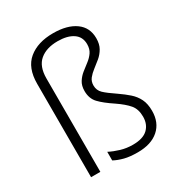

<svg xmlns="http://www.w3.org/2000/svg" viewBox="-181 -889 956 1022"><g transform="rotate(-30 296.5 -377.5)"><path d="M481 -627Q481 -591 467 -566.5Q453 -542 432 -524.5Q411 -507 390.5 -491.5Q370 -476 356 -458.5Q342 -441 342 -416Q342 -386 363 -366Q384 -346 433 -313Q465 -291 490.5 -268.5Q516 -246 530.5 -216.5Q545 -187 545 -144Q545 -72 498.5 -31Q452 10 369 10Q321 10 288 1.5Q255 -7 229 -21V-74Q258 -59 293 -48.5Q328 -38 367 -38Q429 -38 458.5 -66Q488 -94 488 -141Q488 -187 464.5 -215Q441 -243 394 -275Q341 -310 313.5 -339Q286 -368 286 -414Q286 -447 300 -469Q314 -491 334 -507Q354 -523 374.5 -538.5Q395 -554 409 -574Q423 -594 423 -624Q423 -669 388.5 -692.5Q354 -716 294 -716Q225 -716 184.5 -682Q144 -648 144 -574V0H87V-574Q87 -672 143.5 -718.5Q200 -765 294 -765Q381 -765 431 -729Q481 -693 481 -627Z"/></g></svg>

Font: Noto Sans Canadian Aboriginal Light
Style: Regular
Weight: 300
Designer: Monotype Design Team, Typotheque's Kevin King
Foundry: Monotype Imaging Inc.
Version: Version 2.004; ttfautohint (v1.8.4.7-5d5b)